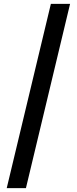

<svg xmlns="http://www.w3.org/2000/svg" viewBox="-20 -860 400 1000"><path d="M115 120H15L245 -840H345Z"/></svg>

Font: Coupeur_Texte
Style: Regular
Weight: 400
Designer: Léa Rolland
Version: Version 1.000;PS 001.000;hotconv 1.0.88;makeotf.lib2.5.64775